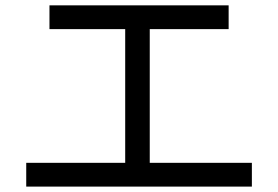

<svg xmlns="http://www.w3.org/2000/svg" viewBox="-20 -730 1040 718"><path d="M448.2 -121.1V-621.1H165V-710H835V-621.1H540V-121.1H921.9V-32.2H78.1V-121.1Z"/></svg>

Font: MotoyaLCedar
Style: W3 mono
Weight: 400
Version: Version 1.01